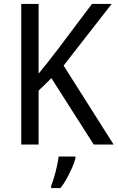

<svg xmlns="http://www.w3.org/2000/svg" viewBox="-20 -827 597 975"><path d="M557 -93H456L241 -430L176 -367V-93H88V-807H176V-453Q197 -479 222 -510Q247 -541 274 -577L447 -807H547L303 -494ZM363 -23Q358 -2 346 25Q334 52 319 79.5Q304 107 287 128H240V116Q247 99 255 72Q263 45 269 17Q275 -11 278 -32H363Z"/></svg>

Font: Noto Sans Telugu UI SemiCondensed
Style: Regular
Weight: 400
Width: 4
Designer: Jelle Bosma - Monotype Design Team
Foundry: Monotype Imaging Inc.
Version: Version 2.005; ttfautohint (v1.8.4.7-5d5b)